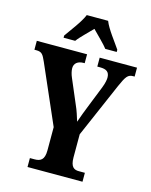

<svg xmlns="http://www.w3.org/2000/svg" viewBox="-135 -1017 869 1103"><g transform="rotate(15 299.5 -465.5)"><path d="M146 -784V-771H215C234 -798 277 -837 304 -866C329 -840 380 -791 394 -771H462V-784C437 -822 385 -886 368 -931H241C223 -886 172 -822 146 -784ZM138 0H465V-53H429C402 -53 379 -63 379 -122V-259L520 -584C547 -645 558 -661 589 -661H598V-714H376V-661H392C430 -661 449 -649 449 -614C449 -604 446 -582 434 -552L389 -439C372 -397 357 -357 346 -325C336 -356 329 -383 312 -420L252 -561C244 -579 239 -600 239 -615C239 -644 260 -661 295 -661H301V-714H2V-661H13C47 -661 54 -648 72 -608L224 -260V-122C224 -64 200 -53 165 -53H138Z"/></g></svg>

Font: Noto Serif Devanagari ExtraCondensed ExtraBold
Style: Regular
Weight: 800
Width: 2
Designer: Universal Thirst, Indian Type Foundry and the Monotype Design Team
Foundry: Monotype Imaging Inc.
Version: Version 2.004